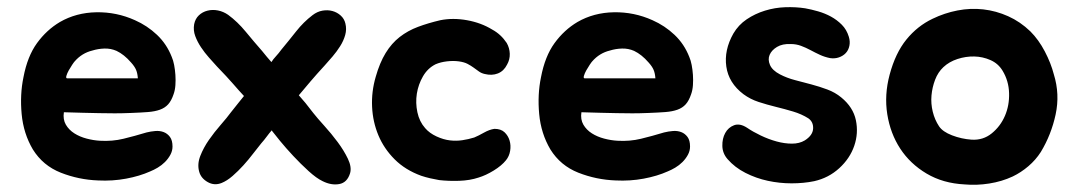

<svg xmlns="http://www.w3.org/2000/svg" viewBox="-20 -504 2990 532"><path d="M386 -137Q398 -140 410.5 -141Q423 -142 433.5 -138Q444 -134 451 -124.5Q458 -115 458 -98Q458 -86 452 -75Q446 -64 437 -55Q428 -46 417 -39.5Q406 -33 396 -29Q367 -16 329.5 -9Q292 -2 252 -4Q198 -6 148.5 -25.5Q99 -45 71 -90Q45 -134 40 -188Q35 -242 45 -290Q56 -348 82.5 -384.5Q109 -421 146 -443Q191 -469 247 -470Q303 -471 354 -448Q388 -433 415 -407.5Q442 -382 456 -346Q460 -337 462.5 -324Q465 -311 466 -296.5Q467 -282 466 -268Q465 -254 461 -243Q455 -225 446 -215Q437 -205 423 -200Q409 -195 389.5 -193.5Q370 -192 343 -191Q319 -190 298 -190Q277 -190 255 -190.5Q233 -191 209.5 -191.5Q186 -192 157 -193Q154 -173 162.5 -158.5Q171 -144 186 -134.5Q201 -125 220 -120Q239 -115 257 -114Q291 -112 322 -119.5Q353 -127 386 -137ZM343 -331Q324 -353 303 -363Q287 -370 269.5 -369.5Q252 -369 236 -364Q207 -357 187 -334Q185 -332 180 -324.5Q175 -317 170.5 -309Q166 -301 164 -294Q162 -287 166 -287H362Q361 -301 357 -310.5Q353 -320 343 -331Z M848 -191Q859 -177 878.5 -155.5Q898 -134 915.5 -110.5Q933 -87 944 -64Q955 -41 950 -24Q942 2 920 6Q898 10 874 -2Q857 -10 835 -30Q813 -50 792.5 -72Q772 -94 756 -113.5Q740 -133 734 -141Q734 -142 733.5 -142Q733 -142 733 -143Q726 -135 719 -125.5Q712 -116 704 -107Q694 -95 681.5 -78.5Q669 -62 654.5 -46Q640 -30 624.5 -16.5Q609 -3 594 3Q574 11 555.5 0.5Q537 -10 532 -28Q526 -49 535 -72Q544 -95 559 -116.5Q574 -138 591.5 -158Q609 -178 620 -193Q631 -207 639.5 -217.5Q648 -228 656 -238Q642 -253 626 -271.5Q610 -290 581 -320Q571 -331 559 -344.5Q547 -358 537 -373Q527 -388 521 -404Q515 -420 518 -437Q521 -452 531 -461.5Q541 -471 555 -474.5Q569 -478 584 -475Q599 -472 612 -463Q638 -444 661 -416Q684 -388 706 -363Q713 -354 719.5 -346.5Q726 -339 732 -332Q737 -340 744.5 -348Q752 -356 760 -367Q780 -391 800.5 -417Q821 -443 846 -462Q859 -472 873.5 -474.5Q888 -477 901 -473.5Q914 -470 924 -461Q934 -452 937 -439Q941 -423 936.5 -407Q932 -391 922.5 -376Q913 -361 901.5 -347.5Q890 -334 880 -323Q857 -298 840 -278Q823 -258 808 -240Q817 -230 826.5 -218.5Q836 -207 848 -191Z M1384 -385Q1392 -371 1392.5 -355Q1393 -339 1385 -325Q1376 -307 1359.5 -300.5Q1343 -294 1323 -299Q1314 -301 1307 -306Q1300 -311 1292.5 -316.5Q1285 -322 1275.5 -327Q1266 -332 1251 -334Q1236 -336 1218.5 -334Q1201 -332 1187 -326Q1165 -315 1152 -292.5Q1139 -270 1135 -244.5Q1131 -219 1136.5 -193Q1142 -167 1158 -149Q1170 -135 1189.5 -126Q1209 -117 1227 -115Q1244 -113 1261 -115.5Q1278 -118 1294 -123Q1306 -128 1321 -136.5Q1336 -145 1350 -147Q1368 -147 1378 -137.5Q1388 -128 1392 -114.5Q1396 -101 1393.5 -86Q1391 -71 1382 -60Q1370 -45 1348 -31.5Q1326 -18 1306 -12Q1282 -4 1252.5 -3Q1223 -2 1197 -5Q1185 -7 1172 -10Q1159 -13 1147 -17Q1103 -33 1073.5 -62.5Q1044 -92 1028.5 -129Q1013 -166 1011 -208Q1009 -250 1021 -291Q1032 -330 1048.5 -357Q1065 -384 1087.5 -401.5Q1110 -419 1138 -429.5Q1166 -440 1200 -448Q1235 -455 1274 -448Q1313 -441 1344 -422Q1368 -409 1384 -385Z M1820 -137Q1832 -140 1844.5 -141Q1857 -142 1867.5 -138Q1878 -134 1885 -124.5Q1892 -115 1892 -98Q1892 -86 1886 -75Q1880 -64 1871 -55Q1862 -46 1851 -39.5Q1840 -33 1830 -29Q1801 -16 1763.5 -9Q1726 -2 1686 -4Q1632 -6 1582.5 -25.5Q1533 -45 1505 -90Q1479 -134 1474 -188Q1469 -242 1479 -290Q1490 -348 1516.5 -384.5Q1543 -421 1580 -443Q1625 -469 1681 -470Q1737 -471 1788 -448Q1822 -433 1849 -407.5Q1876 -382 1890 -346Q1894 -337 1896.5 -324Q1899 -311 1900 -296.5Q1901 -282 1900 -268Q1899 -254 1895 -243Q1889 -225 1880 -215Q1871 -205 1857 -200Q1843 -195 1823.5 -193.5Q1804 -192 1777 -191Q1753 -190 1732 -190Q1711 -190 1689 -190.5Q1667 -191 1643.5 -191.5Q1620 -192 1591 -193Q1588 -173 1596.5 -158.5Q1605 -144 1620 -134.5Q1635 -125 1654 -120Q1673 -115 1691 -114Q1725 -112 1756 -119.5Q1787 -127 1820 -137ZM1777 -331Q1758 -353 1737 -363Q1721 -370 1703.5 -369.5Q1686 -369 1670 -364Q1641 -357 1621 -334Q1619 -332 1614 -324.5Q1609 -317 1604.5 -309Q1600 -301 1598 -294Q1596 -287 1600 -287H1796Q1795 -301 1791 -310.5Q1787 -320 1777 -331Z M2220 -176Q2201 -188 2177.5 -195Q2154 -202 2129.5 -208Q2105 -214 2082 -221.5Q2059 -229 2040 -243Q1999 -274 1992.5 -319.5Q1986 -365 2012 -411Q2026 -435 2049 -450.5Q2072 -466 2099.5 -474.5Q2127 -483 2156 -484Q2185 -485 2211 -481Q2228 -478 2247 -472.5Q2266 -467 2282.5 -458Q2299 -449 2312.5 -435.5Q2326 -422 2332 -402Q2336 -389 2333.5 -377Q2331 -365 2323.5 -357Q2316 -349 2304.5 -345Q2293 -341 2280 -343Q2265 -346 2252 -352Q2239 -358 2226 -365Q2213 -372 2199.5 -377Q2186 -382 2171 -382Q2148 -383 2133 -374Q2118 -365 2112.5 -352Q2107 -339 2113.5 -324Q2120 -309 2141 -298Q2160 -288 2183 -282Q2206 -276 2228.5 -270Q2251 -264 2272.5 -256Q2294 -248 2311 -234Q2344 -207 2351.5 -171Q2359 -135 2347 -100Q2335 -65 2305.5 -38Q2276 -11 2236 -2Q2207 4 2173.5 4Q2140 4 2107.5 -3Q2075 -10 2045.5 -25Q2016 -40 1996 -63Q1982 -79 1981.5 -99.5Q1981 -120 1989.5 -135.5Q1998 -151 2014 -157Q2030 -163 2050 -150Q2066 -139 2088 -128.5Q2110 -118 2132 -112Q2154 -106 2174.5 -106Q2195 -106 2210 -115Q2232 -129 2233 -147.5Q2234 -166 2220 -176Z M2564 -452Q2597 -468 2633 -475Q2669 -482 2704.5 -478Q2740 -474 2773.5 -459Q2807 -444 2835 -417Q2858 -394 2875 -361.5Q2892 -329 2900 -298Q2917 -243 2905 -187Q2893 -131 2864 -83Q2850 -61 2829.5 -43.5Q2809 -26 2786 -15Q2756 -1 2721 4.5Q2686 10 2653 7Q2593 4 2547.5 -23Q2502 -50 2474.5 -92Q2447 -134 2438.5 -187.5Q2430 -241 2445 -297Q2461 -357 2491.5 -394.5Q2522 -432 2564 -452ZM2594 -318Q2579 -304 2571 -283Q2563 -262 2561 -239.5Q2559 -217 2564.5 -194.5Q2570 -172 2582 -154Q2592 -139 2618 -129Q2644 -119 2672 -117Q2704 -115 2728 -134.5Q2752 -154 2764.5 -183Q2777 -212 2776 -246Q2775 -280 2758 -308Q2746 -328 2724.5 -337.5Q2703 -347 2679.5 -347.5Q2656 -348 2633 -340.5Q2610 -333 2594 -318Z"/></svg>

Font: Jua
Style: Regular
Weight: 400
Version: Version 1.001